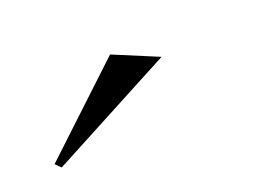

<svg xmlns="http://www.w3.org/2000/svg" viewBox="-38 -699 322 242"><g transform="rotate(-20 123.5 -578.5)"><path d="M6.8 -529 13.8 -522 179.8 -610 119.8 -635Z"/></g></svg>

Font: Galberik
Style: Regular
Weight: 400
Designer: Gluk
Foundry: Gluk
Version: Version 0.50